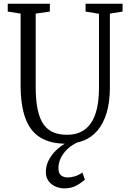

<svg xmlns="http://www.w3.org/2000/svg" viewBox="-20 -763 690 1030"><path d="M335.5 8Q249.5 8 195.5 -25.8Q141.5 -59.5 116 -129.2Q90.5 -199 90.5 -307V-690L21.5 -701V-743H247.5V-701L171.5 -690V-298Q171.5 -222.5 182.8 -172.2Q194 -122 215.8 -93Q237.5 -64 268.8 -52Q300 -40 339.5 -40Q397 -40 435 -68.2Q473 -96.5 492 -152.2Q511 -208 511 -291V-689L439 -701V-743H637.5V-701L569.5 -690V-295Q569.5 -215.5 552.2 -158.2Q535 -101 504 -64Q473 -27 430 -9.5Q387 8 335.5 8ZM324 247.5Q301.5 247.5 278.8 238Q256 228.5 241 208.8Q226 189 226 159Q226 128.5 239.8 99.5Q253.5 70.5 279.5 44.8Q305.5 19 342 -0.5L365 -5L399 -1Q363 15.5 339.5 38.8Q316 62 304.8 87.5Q293.5 113 293.5 138.5Q293.5 167 307.8 178Q322 189 343 189Q360.5 189 380.5 183.2Q400.5 177.5 422 162.5L435.5 200.5Q412 221 386.5 234.2Q361 247.5 324 247.5Z"/></svg>

Font: Merriweather 24pt SemiCondensed Light
Style: Regular
Weight: 300
Width: 4
Designer: Eben Sorkin
Foundry: Eben Sorkin
Version: Version 2.100